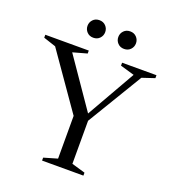

<svg xmlns="http://www.w3.org/2000/svg" viewBox="-162 -986 990 1102"><g transform="rotate(20 333.0 -435.0)"><path d="M67.5 -642 -8 -667V-685H257.5V-667L171.5 -643L392.5 -322L365 -323L547 -642L461 -667V-685H671V-667L594.5 -641.5L391.5 -305V-42L474 -18V0H221.5V-18L304 -42V-303ZM256 -763Q232 -763 217 -778.8Q202 -794.5 202 -816.5Q202 -838.5 217 -854.2Q232 -870 256 -870Q280 -870 295 -854.2Q310 -838.5 310 -816.5Q310 -794.5 295 -778.8Q280 -763 256 -763ZM444 -763Q420 -763 405 -778.8Q390 -794.5 390 -816.5Q390 -838.5 405 -854.2Q420 -870 444 -870Q468 -870 483 -854.2Q498 -838.5 498 -816.5Q498 -794.5 483 -778.8Q468 -763 444 -763Z"/></g></svg>

Font: Newsreader 36pt
Style: Regular
Weight: 400
Designer: Hugues Gentile
Foundry: Production Type
Version: Version 1.003